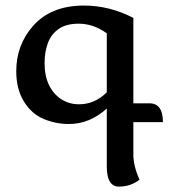

<svg xmlns="http://www.w3.org/2000/svg" viewBox="-20 -444 617 698"><path d="M267.1 -64.9Q324.7 -64.9 368.2 -108.4V-322.8Q319.8 -357.9 266.1 -357.9Q221.2 -357.9 193.8 -339.1Q166.5 -320.3 154.3 -288.1Q142.1 -255.9 142.1 -214.8Q142.1 -167 158.7 -133.8Q175.3 -100.6 203.6 -82.8Q231.9 -64.9 267.1 -64.9ZM412.6 234.4Q368.2 234.4 368.2 161.1V-49.3Q305.7 6.8 231 6.8Q182.6 6.8 138.7 -11.5Q94.7 -29.8 66.9 -75Q39.1 -120.1 39.1 -185.1Q39.1 -279.8 99.1 -348.6Q164.6 -423.8 285.2 -423.8Q377.9 -423.8 464.8 -378.9V-68.4H523.4Q572.3 -68.4 572.3 0H464.8V116.7Q464.8 160.6 487.3 209Q455.1 234.4 412.6 234.4Z"/></svg>

Font: Bainsley
Style: Regular
Weight: 400
Designer: Paul James MIller
Foundry: High-Logic / Made with FontCreator
Version: Version 1.411;March 28, 2021;FontCreator 13.0.0.2683 64-bit